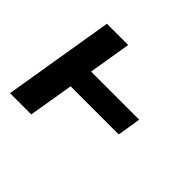

<svg xmlns="http://www.w3.org/2000/svg" viewBox="-124 -684 849 849"><g transform="rotate(45 300.0 -260.0)"><path d="M23 0 109 -520H242L209 -321H510L492 -211H191L156 0Z"/></g></svg>

Font: Iosevka XBd Ex Obl
Style: Regular
Weight: 800
Width: 7
Italic angle: -9°
Monospace: yes
Designer: Belleve Invis
Foundry: Belleve Invis
Version: Version 32.5.0; ttfautohint (v1.8.4)